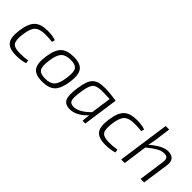

<svg xmlns="http://www.w3.org/2000/svg" viewBox="109 -1564 2440 2440"><g transform="rotate(45 1329.5 -344.0)"><path d="M401 -54 406 -10Q334 12 247 12Q121 12 76.5 -47Q32 -106 52 -245Q71 -384 129 -440.5Q187 -497 310 -497Q399 -497 458 -475L447 -434Q394 -442 320 -442Q222 -442 177.5 -400Q133 -358 118 -240Q102 -123 132 -83Q162 -43 257 -43Q342 -43 401 -54Z M968 -239Q949 -101 892 -44.5Q835 12 715 12Q593 12 549 -46.5Q505 -105 524 -245Q543 -383 600 -440Q657 -497 778 -497Q899 -497 943.5 -437.5Q988 -378 968 -239ZM778 -442Q689 -442 647.5 -398.5Q606 -355 590 -239Q574 -126 601 -84Q628 -42 715 -42Q804 -42 845.5 -86Q887 -130 903 -245Q919 -358 892 -400Q865 -442 778 -442Z M1480 0H1431L1440 -109Q1392 -54 1332.5 -21Q1273 12 1214 12Q1125 12 1098 -46.5Q1071 -105 1092 -246Q1104 -326 1121.5 -375Q1139 -424 1170 -451Q1201 -478 1239 -487.5Q1277 -497 1337 -497Q1428 -497 1548 -477ZM1440 -164 1479 -439Q1373 -443 1355 -443Q1309 -443 1280.5 -438Q1252 -433 1230 -422Q1208 -411 1194.5 -386Q1181 -361 1172 -328.5Q1163 -296 1155 -241Q1138 -127 1152 -85.5Q1166 -44 1224 -44Q1322 -44 1440 -164Z M2005 -54 2010 -10Q1938 12 1851 12Q1725 12 1680.5 -47Q1636 -106 1656 -245Q1675 -384 1733 -440.5Q1791 -497 1914 -497Q2003 -497 2062 -475L2051 -434Q1998 -442 1924 -442Q1826 -442 1781.5 -400Q1737 -358 1722 -240Q1706 -123 1736 -83Q1766 -43 1861 -43Q1946 -43 2005 -54Z M2288 -700 2261 -497Q2252 -435 2238 -376Q2378 -497 2475 -497Q2539 -497 2569 -462Q2599 -427 2590 -362L2538 0H2475L2524 -349Q2531 -400 2515.5 -421Q2500 -442 2457 -442Q2411 -442 2361 -414Q2311 -386 2235 -324L2190 0H2126L2225 -700Z"/></g></svg>

Font: Exo 2.0 Light
Style: Italic
Weight: 300
Italic angle: -8°
Designer: Natanael Gama
Version: Version 1.001;PS 001.001;hotconv 1.0.70;makeotf.lib2.5.58329